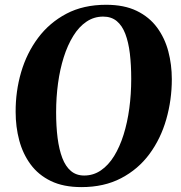

<svg xmlns="http://www.w3.org/2000/svg" viewBox="-20 -773 756 804"><path d="M321 10.5Q245.5 10.5 193 -15Q140.5 -40.5 108 -84.8Q75.5 -129 60.5 -185.5Q45.5 -242 45.5 -304Q45 -390.5 68.5 -470.8Q92 -551 139.5 -614.5Q187 -678 258 -715.5Q329 -753 424.5 -753Q500 -753 552.5 -727.5Q605 -702 637.5 -658Q670 -614 684.8 -558Q699.5 -502 699.5 -441.5Q699.5 -354.5 676.2 -273.2Q653 -192 605.8 -128Q558.5 -64 487.2 -26.8Q416 10.5 321 10.5ZM332.5 -38Q371 -38 402.5 -59.5Q434 -81 457.8 -119.5Q481.5 -158 497.5 -209Q513.5 -260 521.5 -319.5Q529.5 -379 529.5 -442.5Q529.5 -501 523.8 -548.8Q518 -596.5 504.8 -631.2Q491.5 -666 468.8 -684.8Q446 -703.5 412 -703.5Q373.5 -703.5 342 -682.2Q310.5 -661 286.8 -622.5Q263 -584 247 -533.5Q231 -483 223 -424.2Q215 -365.5 215 -303Q215 -244 221.2 -195.2Q227.5 -146.5 241 -111.2Q254.5 -76 277 -57Q299.5 -38 332.5 -38Z"/></svg>

Font: Merriweather 60pt ExtraBold
Style: Italic
Weight: 800
Italic angle: -7.8°
Version: Version 2.101